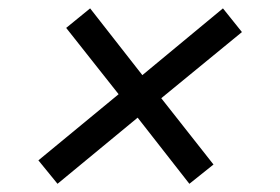

<svg xmlns="http://www.w3.org/2000/svg" viewBox="-20 -479 672 461"><path d="M118.1 -37.7 72.2 -94 264.8 -252.8 138.9 -412 196.4 -458.9 321.8 -298.6 515.3 -458.9 560.9 -402 367.2 -243.2 492.6 -84 434.7 -37.7 310.5 -196.5Z"/></svg>

Font: Atkinson Hyperlegible Mono ExtraLight
Style: Italic
Weight: 200
Italic angle: -12°
Monospace: yes
Designer: Elliott Scott, Megan Eiswerth, Linus Boman, Theodore Petrosky, Letters from Sweden
Foundry: Applied Design Works, Letters from Sweden
Version: Version 2.001